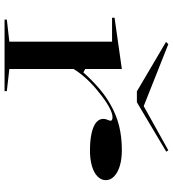

<svg xmlns="http://www.w3.org/2000/svg" viewBox="22 -781 759 843"><g transform="rotate(90 401.5 -359.5)"><path d="M66 0V-10L163 -21V-472H58V-483L283 -515V-354L298 -346Q333 -385 368 -415Q403 -445 439 -465Q484 -491 533 -503Q582 -515 639 -515Q679 -515 708.5 -506Q738 -497 754.5 -481Q771 -465 771 -445Q771 -424 754.5 -408Q738 -392 708.5 -383.5Q679 -375 641 -375Q597 -375 565.5 -382Q534 -389 518 -402Q502 -415 502 -433Q502 -441 504 -446.5Q506 -452 508 -457Q510 -462 510 -466Q510 -474 494 -474Q477 -474 448 -458Q419 -442 384 -413Q351 -387 325 -358.5Q299 -330 283 -303V-21L380 -10V0ZM640 -719 646 -710 429 -581H381L164 -709L174 -719L446 -611Z"/></g></svg>

Font: Kalnia Expanded Light
Style: Regular
Weight: 300
Width: 7
Designer: Frida Medrano
Foundry: Frida Medrano
Version: Version 1.105